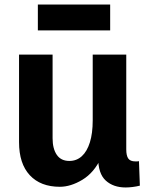

<svg xmlns="http://www.w3.org/2000/svg" viewBox="-20 -810 647 847"><path d="M413 -114H426Q395 -48 343.5 -17Q292 14 244 14Q159 14 111.5 -37Q64 -88 64 -183V-569H212V-200Q212 -154 230.5 -127Q249 -100 286 -100Q318 -100 341 -121Q364 -142 376.5 -182Q389 -222 389 -279V-569H537V-151Q537 -123 546 -110.5Q555 -98 577 -98Q581 -98 585 -98Q589 -98 593 -99L597 9Q581 13 564.5 15Q548 17 534 17Q480 17 446.5 -13.5Q413 -44 413 -114ZM466 -790V-676H147V-790Z"/></svg>

Font: Yaldevi
Style: Bold
Weight: 700
Designer: Sol Matas, Rajitha Manaperi, Kosala Senevirathne
Foundry: Mooniak
Version: Version 1.100